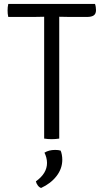

<svg xmlns="http://www.w3.org/2000/svg" viewBox="-20 -703 522 974"><path d="M22 -617Q20 -625 19.2 -633.5Q18.5 -642 18.5 -650Q18.5 -658 19.2 -666Q20 -674 22 -683H462Q464.5 -676 465.8 -667.5Q467 -659 467 -651.5Q467 -633 455.8 -625Q444.5 -617 421 -617H335Q326 -617 308.2 -617.5Q290.5 -618 280.5 -618H204Q194 -618 176.5 -617.5Q159 -617 149.5 -617ZM204 -544Q204 -564.5 204 -580.8Q204 -597 204 -618V-650H280.5V-618Q280.5 -597 280.5 -580.8Q280.5 -564.5 280.5 -544V0Q272.5 1.5 262 2.2Q251.5 3 242.5 3Q233 3 222.5 2.2Q212 1.5 204 0ZM287.5 61Q291 68 293.5 81.2Q296 94.5 296 107Q296 152.5 266.8 190.2Q237.5 228 188.5 250.5Q179 247.5 171.8 237.8Q164.5 228 162 217Q218.5 177 218.5 123.5Q218.5 110 214.8 96Q211 82 205.5 71.5Q228 57.5 260 57.5Q276 57.5 287.5 61Z"/></svg>

Font: Signika SC
Style: Regular
Weight: 300
Designer: Anna Giedryś
Foundry: Anna Giedryś
Version: Version 2.000